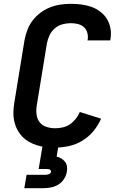

<svg xmlns="http://www.w3.org/2000/svg" viewBox="-20 -763 640 1003"><path d="M269 8Q244 8 220 5.5Q196 3 173.5 -4Q151 -11 131 -22.5Q111 -34 95.5 -50.5Q80 -67 69.5 -87.5Q59 -108 54 -131.5Q49 -155 50 -179.5Q51 -204 55 -228L108 -553Q113 -580 123 -606.5Q133 -633 150.5 -656Q168 -679 191.5 -696.5Q215 -714 241.5 -724.5Q268 -735 295.5 -739Q323 -743 350 -743Q378 -743 405.5 -739.5Q433 -736 458 -727Q483 -718 504 -702Q525 -686 538.5 -664Q552 -642 557 -614.5Q562 -587 557 -559Q557 -557 556.5 -555.5Q556 -554 556 -552H437Q437 -553 437.5 -554Q438 -555 438 -555Q441 -574 436 -592Q431 -610 418 -621.5Q405 -633 387 -637.5Q369 -642 350 -642Q328 -642 306 -636Q284 -630 266.5 -615Q249 -600 239 -579Q229 -558 225 -536L172 -212Q168 -188 171 -164.5Q174 -141 187.5 -124Q201 -107 223 -100Q245 -93 269 -93Q288 -93 308 -97.5Q328 -102 345 -113.5Q362 -125 375.5 -142Q389 -159 397 -178L508 -143Q493 -108 468 -78Q443 -48 410 -28Q377 -8 340.5 0Q304 8 269 8ZM107 220 119 150H219Q227 150 236 146.5Q245 143 246 135Q246 135 246 135Q246 135 246 135Q247 131 245 127.5Q243 124 239.5 122.5Q236 121 232 120.5Q228 120 224 120H182L202 0H285L276 55Q289 58 300.5 65Q312 72 320 82.5Q328 93 330 107Q332 121 329 135Q326 154 314.5 172Q303 190 285 201Q267 212 247 216Q227 220 207 220Z"/></svg>

Font: Iosevka Curly Extended
Style: Bold Italic
Weight: 700
Width: 7
Italic angle: -9°
Monospace: yes
Designer: Belleve Invis
Foundry: Belleve Invis
Version: Version 11.1.0; ttfautohint (v1.8.3)